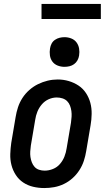

<svg xmlns="http://www.w3.org/2000/svg" viewBox="-20 -943 540 971"><path d="M204 8Q175 8 147.5 1.5Q120 -5 97.5 -20Q75 -35 60 -58Q45 -81 38 -108Q31 -135 32 -164Q33 -193 37 -221L59 -351Q63 -376 71 -400.5Q79 -425 93.5 -447.5Q108 -470 128.5 -488Q149 -506 172.5 -517.5Q196 -529 221 -535Q246 -541 272 -541Q301 -541 328 -533Q355 -525 377.5 -510Q400 -495 415 -472Q430 -449 437 -422.5Q444 -396 443.5 -366.5Q443 -337 438 -309L416 -179Q412 -154 404 -129.5Q396 -105 381.5 -82.5Q367 -60 347 -42Q327 -24 303 -12.5Q279 -1 254 3.5Q229 8 204 8ZM206 -80Q227 -80 248 -88.5Q269 -97 283.5 -114Q298 -131 306 -151.5Q314 -172 317 -193L339 -323Q341 -338 342 -352.5Q343 -367 341 -381.5Q339 -396 334 -409Q329 -422 319.5 -431.5Q310 -441 296 -445.5Q282 -450 267 -450Q246 -450 226 -441Q206 -432 191.5 -415Q177 -398 169 -378Q161 -358 158 -337L136 -207Q134 -192 133 -177.5Q132 -163 134 -149Q136 -135 141 -122Q146 -109 155 -99Q164 -89 177.5 -84.5Q191 -80 206 -80ZM306 -605Q288 -605 271.5 -611.5Q255 -618 245 -631.5Q235 -645 232.5 -662.5Q230 -680 233 -698Q235 -711 241 -722.5Q247 -734 258 -741.5Q269 -749 281.5 -752Q294 -755 306 -755Q324 -755 340.5 -748.5Q357 -742 367 -728.5Q377 -715 380 -697.5Q383 -680 380 -662Q378 -649 371.5 -637.5Q365 -626 354.5 -618.5Q344 -611 331.5 -608Q319 -605 306 -605ZM190 -847V-923H490V-847Z"/></svg>

Font: Iosevka Curly Slab SmBdObl
Style: Regular
Weight: 600
Italic angle: -9°
Monospace: yes
Designer: Belleve Invis
Foundry: Belleve Invis
Version: Version 11.0.0; ttfautohint (v1.8.3)